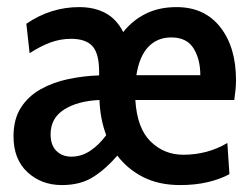

<svg xmlns="http://www.w3.org/2000/svg" viewBox="-20 -524 724 554"><path d="M158.5 10Q99.5 10 59.2 -27.2Q19 -64.5 19 -130.5Q19 -180 40.2 -213.2Q61.5 -246.5 97.2 -266.5Q133 -286.5 177 -295.8Q221 -305 266 -306.5V-317Q266 -369.5 246.8 -390.8Q227.5 -412 185 -412Q154.5 -412 125.8 -401.5Q97 -391 65.5 -370.5L56 -455.5Q126.5 -503.5 208.5 -503.5Q252.5 -503.5 284.5 -486.2Q316.5 -469 335.5 -431.5Q362.5 -465.5 400.8 -484.5Q439 -503.5 489.5 -503.5Q570 -503.5 615.5 -445.8Q661 -388 661 -292.5Q661 -279 659.5 -264.8Q658 -250.5 656 -235.5H370.5Q375.5 -154 414.5 -115.8Q453.5 -77.5 509 -77.5Q579 -77.5 636 -111.5L642 -21.5Q615.5 -7 579.5 1.5Q543.5 10 500 10Q438.5 10 393.2 -13Q348 -36 318.5 -75Q286 -37 249.2 -13.5Q212.5 10 158.5 10ZM474 -416Q434 -416 408 -388.8Q382 -361.5 373.5 -307H558Q558 -353 538.5 -384.5Q519 -416 474 -416ZM126 -136.5Q126 -105 142.8 -88.5Q159.5 -72 186 -72Q215 -72 240.2 -88.8Q265.5 -105.5 286.5 -134Q269 -180.5 267 -235.5Q203.5 -232.5 164.8 -207.8Q126 -183 126 -136.5Z"/></svg>

Font: Cabin Condensed Medium
Style: Regular
Weight: 500
Width: 3
Designer: Pablo Impallari
Foundry: Pablo Impallari. http://www.impallari.com Igino Marini. http://www.ikern.com
Version: Version 3.001; ttfautohint (v1.8.3)